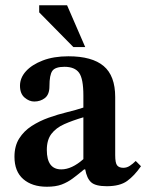

<svg xmlns="http://www.w3.org/2000/svg" viewBox="-20 -700 556 730"><path d="M158 10Q102 10 68.5 -19Q35 -48 35 -104Q35 -145 53 -173.5Q71 -202 100.5 -221Q130 -240 165 -252.5Q200 -265 235 -273.5Q270 -282 297 -291V-337Q297 -401 280.5 -423.5Q264 -446 225 -446Q190 -446 179 -430.5Q168 -415 168 -372Q168 -341 151 -327.5Q134 -314 110 -314Q91 -314 73.5 -329Q56 -344 56 -374Q56 -404 78.5 -429Q101 -454 142.5 -470Q184 -486 240 -486Q330 -486 374 -449Q418 -412 418 -331V-110Q418 -80 425.5 -71Q433 -62 449 -62Q462 -62 473.5 -69.5Q485 -77 496 -88L516 -68Q491 -32 463.5 -12Q436 8 386 8Q343 8 326.5 -7Q310 -22 304 -56H300Q276 -36 256.5 -21.5Q237 -7 214.5 1.5Q192 10 158 10ZM297 -95V-254Q256 -242 224.5 -228Q193 -214 175.5 -191Q158 -168 158 -130Q158 -56 213 -56Q253 -56 297 -95ZM304 -521H259L129 -653V-680H235Z"/></svg>

Font: STIX Two Text SemiBold
Style: Regular
Weight: 600
Designer: Ross Mills, John Hudson & Paul Hanslow, Tiro Typeworks Ltd; with prior portions MicroPress Inc., and Coen Hoffman.
Foundry: Tiro Typeworks Ltd
Version: Version 2.13 b171